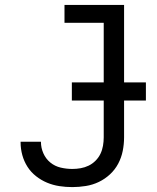

<svg xmlns="http://www.w3.org/2000/svg" viewBox="-20 -755 640 783"><path d="M275 8Q248 8 222 4Q196 0 172 -10Q148 -20 127 -36.5Q106 -53 92 -75Q78 -97 71 -122.5Q64 -148 64 -174Q64 -175 64 -176Q64 -177 64 -177H147Q147 -177 147 -176.5Q147 -176 147 -176Q147 -152 157 -129.5Q167 -107 185.5 -92Q204 -77 227.5 -71.5Q251 -66 275 -66Q292 -66 309 -69Q326 -72 341.5 -79.5Q357 -87 369.5 -99.5Q382 -112 389.5 -127.5Q397 -143 400 -160.5Q403 -178 403 -195V-662H243V-735H486V-195Q486 -167 480.5 -139.5Q475 -112 462 -87.5Q449 -63 428.5 -44Q408 -25 383 -13Q358 -1 330 3.5Q302 8 275 8ZM273 -345V-419H575V-345Z"/></svg>

Font: Iosevka Custom Extended
Style: Regular
Weight: 400
Width: 7
Monospace: yes
Designer: Belleve Invis
Foundry: Belleve Invis
Version: Version 11.2.4; ttfautohint (v1.8.4)